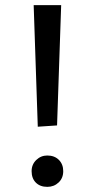

<svg xmlns="http://www.w3.org/2000/svg" viewBox="-20 -720 369 747"><path d="M202 -232 127 -227 111 -700H218ZM164 -115Q192 -115 209 -98Q226 -81 226 -54Q226 -27 208 -10Q190 7 164 7Q136 7 119.5 -9.5Q103 -26 103 -54Q103 -80 121 -97.5Q139 -115 164 -115Z"/></svg>

Font: Bitter Pro Medium
Style: Regular
Weight: 500
Designer: Sol Matas, and Bitter project Authors
Foundry: Sol Matas
Version: Version 1.010